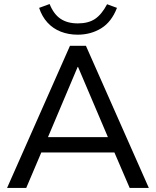

<svg xmlns="http://www.w3.org/2000/svg" viewBox="-20 -932 773 952"><path d="M15 0 327 -705H406L718 0H623L537 -200L580 -176H152L195 -200L110 0ZM365 -600 209 -231 185 -252H547L524 -231L367 -600ZM365 -760Q320 -760 281.5 -775Q243 -790 215.5 -820Q188 -850 174 -893L226 -912Q246 -862 280 -839Q314 -816 366 -816Q418 -816 451 -838Q484 -860 511 -911L560 -893Q533 -823 481.5 -791.5Q430 -760 365 -760Z"/></svg>

Font: Nunito Sans 12pt Medium
Style: Regular
Weight: 500
Designer: Vernon Adams
Foundry: Vernon Adams
Version: Version 3.101;gftools[0.9.27]